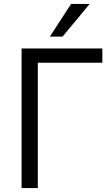

<svg xmlns="http://www.w3.org/2000/svg" viewBox="-20 -950 560 970"><path d="M89 0V-705H497V-633H171V0ZM232 -765 339 -930H433L296 -765Z"/></svg>

Font: Nunito Sans 10pt SemiCondensed
Style: Regular
Weight: 400
Width: 4
Designer: Vernon Adams
Foundry: Vernon Adams
Version: Version 3.101;gftools[0.9.27]